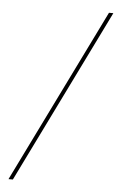

<svg xmlns="http://www.w3.org/2000/svg" viewBox="-54 -775 513 832"><g transform="rotate(5 202.5 -359.0)"><path d="M405 -737Q312 -548 219.5 -359Q127 -170 34 19H15Q108 -170 200.5 -359Q293 -548 386 -737Z"/></g></svg>

Font: Josefin Sans Thin Thin
Style: Italic
Weight: 250
Italic angle: -7°
Version: Version 2.000